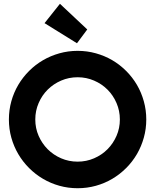

<svg xmlns="http://www.w3.org/2000/svg" viewBox="-20 -977 818 1012"><path d="M751 -347.2Q751 -297.4 738 -251.2Q725.1 -205.1 701.7 -164.8Q678.2 -124.5 645 -91.3Q611.8 -58.1 571.8 -34.4Q531.7 -10.7 485.4 2.2Q439 15.1 389.2 15.1Q339.4 15.1 293.2 2.2Q247.1 -10.7 206.8 -34.4Q166.5 -58.1 133.3 -91.3Q100.1 -124.5 76.4 -164.8Q52.7 -205.1 39.8 -251.2Q26.9 -297.4 26.9 -347.2Q26.9 -397 39.8 -443.4Q52.7 -489.7 76.4 -529.8Q100.1 -569.8 133.3 -603Q166.5 -636.2 206.8 -659.7Q247.1 -683.1 293.2 -696Q339.4 -709 389.2 -709Q439 -709 485.4 -696Q531.7 -683.1 571.8 -659.7Q611.8 -636.2 645 -603Q678.2 -569.8 701.7 -529.8Q725.1 -489.7 738 -443.4Q751 -397 751 -347.2ZM611.8 -347.2Q611.8 -393.1 594.2 -433.8Q576.7 -474.6 546.6 -504.6Q516.6 -534.7 475.8 -552.2Q435.1 -569.8 389.2 -569.8Q342.8 -569.8 302.2 -552.2Q261.7 -534.7 231.4 -504.6Q201.2 -474.6 183.6 -433.8Q166 -393.1 166 -347.2Q166 -301.3 183.6 -261Q201.2 -220.7 231.4 -190.4Q261.7 -160.2 302.2 -142.6Q342.8 -125 389.2 -125Q435.1 -125 475.8 -142.6Q516.6 -160.2 546.6 -190.4Q576.7 -220.7 594.2 -261Q611.8 -301.3 611.8 -347.2ZM385.7 -749 214.8 -855 295.9 -957 439.9 -821.8Z"/></svg>

Font: Righteous
Style: Regular
Weight: 400
Version: Version 1.000